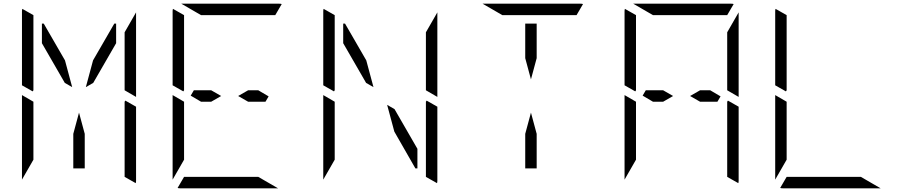

<svg xmlns="http://www.w3.org/2000/svg" viewBox="-20 -1020 4936 1040"><path d="M439 -295V-108H377V-295L408 -410ZM99 -558V-959Q99 -968 101 -972L161 -938V-928V-892V-866V-735V-548V-531L157 -525ZM659 -475 717 -442V-41Q717 -32 715 -28L655 -62V-70V-82V-108V-134V-265V-450V-469ZM161 -265V-155L99 -47V-500V-505L161 -469V-452ZM331 -571 207 -786V-892H217L332 -693L371 -548ZM717 -953V-500V-495L655 -531V-550V-735V-845ZM445 -548 484 -693 599 -892H609V-786L485 -571Z M915 -558V-959Q915 -968 917 -972L977 -938V-928V-892V-866V-735V-548V-531L973 -525ZM977 -265V-155L915 -47V-500V-505L977 -469V-452ZM1069 -469 1013 -502 1030 -531H1124L1178 -500L1124 -469ZM1069 -938 962 -1000H1224H1492Q1502 -1000 1506 -998L1471 -938H1441H1255H1193ZM1379 -62 1486 0H1224H956Q946 0 942 -2L977 -62H1007H1193H1255ZM1324 -531H1379L1435 -498L1418 -469H1324L1270 -500Z M1731 -558V-959Q1731 -968 1733 -972L1793 -938V-928V-892V-866V-735V-548V-531L1789 -525ZM2291 -475 2349 -442V-41Q2349 -32 2347 -28L2287 -62V-70V-82V-108V-134V-265V-450V-469ZM1793 -265V-155L1731 -47V-500V-505L1793 -469V-452ZM1963 -571 1839 -786V-892H1849L1964 -693L2003 -548ZM2349 -953V-500V-495L2287 -531V-550V-735V-845ZM2117 -429 2241 -214V-108H2230L2116 -307L2077 -452Z M2887 -295V-108H2825V-295L2856 -410ZM2701 -938 2594 -1000H2856H3124Q3134 -1000 3138 -998L3103 -938H3073H2887H2825ZM2825 -705V-892H2887V-705L2856 -590Z M3363 -558V-959Q3363 -968 3365 -972L3425 -938V-928V-892V-866V-735V-548V-531L3421 -525ZM3923 -475 3981 -442V-41Q3981 -32 3979 -28L3919 -62V-70V-82V-108V-134V-265V-450V-469ZM3425 -265V-155L3363 -47V-500V-505L3425 -469V-452ZM3517 -469 3461 -502 3478 -531H3572L3626 -500L3572 -469ZM3517 -938 3410 -1000H3672H3940Q3950 -1000 3954 -998L3919 -938H3889H3703H3641ZM3981 -953V-500V-495L3919 -531V-550V-735V-845ZM3772 -531H3827L3883 -498L3866 -469H3772L3718 -500Z M4179 -558V-959Q4179 -968 4181 -972L4241 -938V-928V-892V-866V-735V-548V-531L4237 -525ZM4241 -265V-155L4179 -47V-500V-505L4241 -469V-452ZM4643 -62 4750 0H4488H4220Q4210 0 4206 -2L4241 -62H4271H4457H4519Z"/></svg>

Font: DSEG14 Modern Mini
Style: Light
Weight: 300
Designer: Keshikan(Twitter:@keshinomi_88pro)
Version: Version 0.46